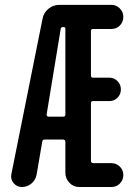

<svg xmlns="http://www.w3.org/2000/svg" viewBox="-20 -750 540 770"><path d="M223.6 -634.8 167 -291Q166 -288.1 168.5 -285.2Q170.9 -282.2 173.8 -282.2H233.4Q242.2 -282.2 242.2 -291V-634.8Q242.2 -641.6 234.4 -641.6Q224.6 -641.6 223.6 -634.8ZM67.4 0Q47.9 0 34.7 -15.6Q21.5 -31.2 25.4 -50.8L150.4 -673.8Q154.3 -698.2 173.8 -714.4Q193.4 -730.5 217.8 -730.5H426.8Q446.3 -730.5 460.4 -716.3Q474.6 -702.1 474.6 -682.1Q474.6 -662.1 460.9 -647.9Q447.3 -633.8 426.8 -633.8H353.5Q344.7 -633.8 344.7 -626V-446.3Q344.7 -438.5 353.5 -438.5H418.9Q437.5 -438.5 451.2 -424.8Q464.8 -411.1 464.8 -391.6Q464.8 -372.1 451.7 -358.4Q438.5 -344.7 418.9 -344.7H353.5Q344.7 -344.7 344.7 -335.9V-105.5Q344.7 -96.7 353.5 -95.7H426.8Q446.3 -95.7 460.4 -82Q474.6 -68.4 474.6 -48.3Q474.6 -28.3 460.9 -14.2Q447.3 0 426.8 0H297.9Q274.4 0 258.3 -17.1Q242.2 -34.2 242.2 -56.6V-180.7Q242.2 -189.5 233.4 -190.4H159.2Q150.4 -190.4 149.4 -181.6L127 -50.8Q123 -28.3 106.4 -14.2Q89.8 0 67.4 0Z"/></svg>

Font: Rounded Mgen+ 2m medium
Style: Regular
Weight: 500
Designer: [Source Han Sans]
Ryoko NISHIZUKA  (kana & ideographs); Paul D. Hunt (Latin, Greek & Cyrillic); Wenlong ZHANG  (bopomofo
Version: Version 1.059.20150602